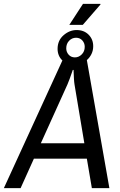

<svg xmlns="http://www.w3.org/2000/svg" viewBox="-57 -977 624 997"><path d="M-37 0 267 -663Q255 -674 248.5 -689.5Q242 -705 242 -723Q242 -767 273 -794Q304 -821 341 -821Q379 -821 403 -797Q427 -773 427 -737Q427 -715 418 -696.5Q409 -678 394 -665L511 0H420L394 -153H119L50 0ZM155 -233H381L330 -538Q328 -550 327 -568Q326 -586 325.5 -600Q325 -614 325 -614H321Q321 -614 316 -599.5Q311 -585 304.5 -567Q298 -549 293 -538ZM332 -679Q352 -679 367.5 -694.5Q383 -710 383 -734Q383 -753 370.5 -767Q358 -781 338 -781Q317 -781 302 -765.5Q287 -750 287 -726Q287 -707 299.5 -693Q312 -679 332 -679ZM303 -848 374 -957H464L465 -954L373 -848Z"/></svg>

Font: Archivo Narrow
Style: Italic
Weight: 400
Italic angle: -8°
Designer: Hector Gatti
Foundry: Omnibus-Type
Version: Version 3.002